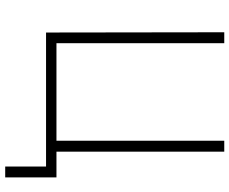

<svg xmlns="http://www.w3.org/2000/svg" viewBox="-92 -632 882 738"><g transform="rotate(90 349.0 -263.0)"><path d="M104 -684H146V-39H521V-684H563V-39H662V158H620V1H105Z"/></g></svg>

Font: Bellota Text Light
Style: Regular
Weight: 300
Designer: Kemie Guaida
Foundry: Kemie Guaida
Version: Version 4.001